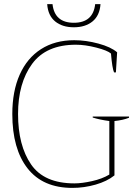

<svg xmlns="http://www.w3.org/2000/svg" viewBox="-20 -906 661 936"><path d="M210 -886H236Q246 -795 340 -795Q434 -795 444 -886H470Q466 -830 431 -801.5Q396 -773 340 -773Q284 -773 249 -801.5Q214 -830 210 -886ZM40 -350Q40 -461 76 -542Q112 -623 180 -666.5Q248 -710 342 -710Q399 -710 460 -693.5Q521 -677 551 -651L545 -553H536Q527 -573 521 -645Q504 -660 449.5 -674Q395 -688 350 -688Q205 -688 136.5 -594.5Q68 -501 68 -350Q68 -197 131.5 -104.5Q195 -12 343 -12Q379 -12 428.5 -23Q478 -34 513 -55V-316Q467 -322 432 -333V-338H609V-332Q579 -320 538 -316V-51Q502 -22 446 -6Q390 10 333 10Q189 10 114.5 -85Q40 -180 40 -350Z"/></svg>

Font: Trirong Thin
Style: Regular
Weight: 250
Designer: Katatrad Team
Foundry: CadsonDemak
Version: Version 1.001